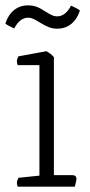

<svg xmlns="http://www.w3.org/2000/svg" viewBox="-32 -696 336 716"><path d="M247 0H34Q31 -8 31 -14Q31 -22 37 -33L115 -41V-453H34Q31 -460 31 -467Q31 -476 37 -486L141 -505Q158 -496 169 -483V-43H237Q253 -43 253 -29Q253 -23 249 -8ZM266 -657Q256 -625 234 -607Q212 -589 181 -589Q165 -589 150.5 -594.5Q136 -600 115 -613Q99 -623 90.5 -626.5Q82 -630 73 -630Q42 -630 21 -590Q-2 -600 -12 -608Q-2 -640 20 -658Q42 -676 73 -676Q89 -676 103.5 -671Q118 -666 139 -652Q155 -642 163.5 -638.5Q172 -635 181 -635Q212 -635 233 -675Q256 -665 266 -657Z"/></svg>

Font: Scope One
Style: Regular
Weight: 400
Designer: Dalton Maag Ltd
Foundry: Dalton Maag Ltd
Version: Version 1.001; ttfautohint (v1.4.1) -l 11 -r 50 -G 50 -x 14 